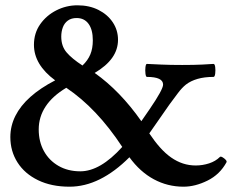

<svg xmlns="http://www.w3.org/2000/svg" viewBox="-20 -690 875 724"><path d="M242 14Q174 14 123.5 -10.5Q73 -35 46 -77.5Q19 -120 19 -173Q19 -215 38 -253Q57 -291 94.5 -324.5Q132 -358 188 -387Q108 -446 108 -521Q108 -565 131.5 -598.5Q155 -632 192.5 -651Q230 -670 272 -670Q317 -670 351.5 -652.5Q386 -635 405.5 -605.5Q425 -576 425 -540Q425 -503 403 -472Q381 -441 337 -415Q385 -381 429 -335.5Q473 -290 513 -233L544 -278Q570 -316 582.5 -339Q595 -362 595 -371Q595 -400 534 -400Q530 -400 528.5 -412.5Q527 -425 528.5 -437Q530 -449 534 -449Q555 -448 588 -446.5Q621 -445 667 -445Q713 -445 742.5 -446.5Q772 -448 785 -449Q790 -449 791.5 -437Q793 -425 791.5 -412.5Q790 -400 785 -400Q751 -400 725 -392.5Q699 -385 681 -371Q666 -359 651 -339Q636 -319 619 -296L543 -187Q563 -157 583.5 -134Q604 -111 625.5 -96Q647 -81 670 -73.5Q693 -66 718 -66Q744 -66 768.5 -74Q793 -82 809 -98Q812 -101 819 -97Q826 -93 831 -87.5Q836 -82 834 -78Q809 -32 762.5 -9Q716 14 672 14Q612 14 560 -14Q508 -42 468 -97Q413 -42 356.5 -14Q300 14 242 14ZM283 -44Q358 -44 441 -136Q393 -209 340.5 -264.5Q288 -320 230 -359Q178 -328 152 -288.5Q126 -249 126 -202Q126 -156 145.5 -120.5Q165 -85 200.5 -64.5Q236 -44 283 -44ZM291 -443Q311 -462 320.5 -484.5Q330 -507 330 -538Q330 -578 314 -600Q298 -622 269 -622Q249 -622 236 -612.5Q223 -603 217 -587Q211 -571 211 -552Q211 -516 231 -492.5Q251 -469 291 -443Z"/></svg>

Font: Junicode VF
Style: Regular
Weight: 400
Designer: Peter S. Baker
Version: Version 2.213